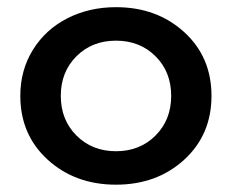

<svg xmlns="http://www.w3.org/2000/svg" viewBox="-20 -500 646 535"><path d="M36.6 -232.9Q36.6 -304.7 71.8 -361.3Q106.9 -418 167.7 -449Q228.5 -480 303.2 -480Q417 -480 493.2 -410.6Q569.3 -341.3 569.3 -232.9Q569.3 -124.5 493.2 -54.9Q417 14.6 303.2 14.6Q189.5 14.6 113 -54.9Q36.6 -124.5 36.6 -232.9ZM193.1 -343.3Q149.4 -299.8 149.4 -232.9Q149.4 -166 193.1 -122.3Q236.8 -78.6 303.2 -78.6Q369.6 -78.6 413.3 -122.3Q457 -166 457 -232.9Q457 -299.8 413.3 -343.3Q369.6 -386.7 303.2 -386.7Q236.8 -386.7 193.1 -343.3Z"/></svg>

Font: Spartan MB SemBd
Style: Regular
Weight: 600
Designer: Matt Bailey, Mirko Velimirovic
Foundry: Matt Bailey
Version: Version 1.005